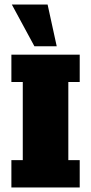

<svg xmlns="http://www.w3.org/2000/svg" viewBox="-20 -823 400 843"><path d="M30 0V-120H80V-463H30V-583H330V-463H280V-120H330V0ZM131 -620 32 -803H189L229 -620Z"/></svg>

Font: Rokkitt SemiBold Black
Style: Regular
Weight: 900
Version: Version 3.103